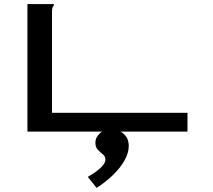

<svg xmlns="http://www.w3.org/2000/svg" viewBox="-20 -643 1040 938"><path d="M114 -623H243V-616Q237 -610 235.5 -603Q234 -596 234 -579V-92H896V0H114ZM452 275 409 221Q495 171 495 137Q495 121 482.5 111Q470 101 458 88.5Q446 76 446 54Q446 29 466.5 9.5Q487 -10 523 -10Q562 -10 585.5 12Q609 34 609 70Q609 104 588.5 140.5Q568 177 532.5 211.5Q497 246 452 275Z"/></svg>

Font: Inconsolata UltraExpanded SemiBold
Style: Regular
Weight: 600
Width: 9
Monospace: yes
Designer: Raph Levien, Cyreal, Brenton Simpson
Foundry: Raph Levien, Cyreal, Google
Version: Version 3.001; ttfautohint (v1.8.2.53-6de2)